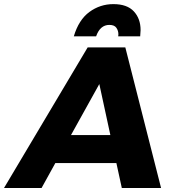

<svg xmlns="http://www.w3.org/2000/svg" viewBox="-79 -936 871 956"><path d="M619 -755H509.5L510.5 -765Q510.5 -783 500.5 -797.5Q490.5 -812 465.5 -812Q419.5 -812 399.5 -755H288.5Q313 -837.5 366.2 -876.5Q419.5 -915.5 485.5 -915.5Q554 -915.5 587.5 -879.2Q621 -843 621 -786ZM723 0H527.5L500.5 -124H196.5L128 0H-59L357.5 -700H545ZM470.5 -263.5 415.5 -517.5 274.5 -263.5Z"/></svg>

Font: Argentum Sans
Style: Bold Italic
Weight: 700
Italic angle: -11°
Designer: Julieta Ulanovsky (font), Cristiano Sobral (main changes and remaster)
Foundry: Julieta Ulanovsky (font), Cristiano Sobral (main changes and remaster)
Version: Version 2.007;June 15, 2022;FontCreator 14.0.0.2814 64-bit; 